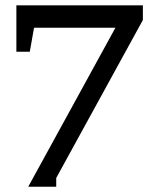

<svg xmlns="http://www.w3.org/2000/svg" viewBox="-20 -691 603 727"><path d="M521 -615.2 192.9 -17.1V16.1H86.9L417 -585.9H108.9L92.8 -495.1H42V-670.9H521Z"/></svg>

Font: Eeyek
Style: Regular
Weight: 400
Designer: Pravabati Chingangbam and Tabish
Foundry: SIL International
Version: Version 2.000